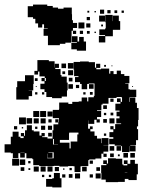

<svg xmlns="http://www.w3.org/2000/svg" viewBox="-20 -788 662 837"><path d="M134 -706H124V-713H101V-761H124V-768H186V-762H210V-755H233V-750H257V-755H293V-726H294V-700H298V-688H316V-666H298V-654H292V-630H290V-602H265V-597H241V-591H189V-632H170V-662H188V-664H172V-682H164V-668H146V-686H134ZM416 -746H434V-728H416ZM448 -744H462V-730H448ZM479 -743H491V-731H479ZM510 -742H520V-732H510ZM361 -741H369V-733H361ZM392 -740H398V-734H392ZM472 -630H439V-603H411V-631H438V-635H413V-660H438V-664H441V-691H439V-723H471V-696H472V-720H498V-696H504V-658H472ZM412 -720H438V-694H412ZM358 -714H372V-700H358ZM322 -690H348V-664H322ZM356 -686H374V-668H356ZM429 -681V-673H421V-681ZM312 -654V-640H298V-654ZM342 -654V-640H328V-654ZM371 -653V-641H359V-653ZM392 -650H398V-644H392ZM315 -601V-604H292V-630H318V-607H325V-627H345V-607H355V-567H315V-573H291V-601ZM272 -367H249V-360H207V-365H182V-387H174V-399H156V-423H174V-434H161V-448H175V-435H180V-448H175V-455H152V-476H146V-463H130V-479H143V-526H193V-521H218V-494H219V-510H237V-492H221V-487H244V-461H248V-454H271V-428H275V-394H272ZM577 -317H584V-265H582V-237H577V-225H582V-177H573V-156H548V-154H571V-128H545V-151H544V-125H512V-151H508V-153H480V-159H456V-183H474V-190H457V-212H474V-224H461V-238H475V-225H482V-247H508V-250H487V-272H501V-281H488V-301H501V-306H483V-336H505V-343H490V-359H506V-344H512V-363H510V-365H488V-361H453V-336H427V-332H422V-307H403V-304H421V-278H403V-268H415V-254H401V-266H391V-248H365V-263H364V-227H372V-237H384V-225H374V-215H392V-196H403V-184H421V-164H423V-186H453V-156H431V-155H452V-127H431V-118H422V-97H396V-93H369V-90H365V-64H336V-63H331V-38H305V-63H300V-64H277V-62H239V-65H215V-64H151V-68H125V-94H121V-98H95V-120H88V-101H68V-120H60V-99H36V-120H27V-123H0V-159H27V-192H35V-214H61V-192H69V-186H83V-194H71V-208H85V-196H89V-220H97V-242H119V-220H127V-215H152V-197H161V-208H175V-194H164V-190H187V-184H209V-220H213V-246H234V-254H221V-268H235V-255H237V-273H210V-309H237V-312H238V-341H278V-335H295V-344H323V-346H336V-363H360V-346H365V-364H389V-370H392V-424H367V-422H360V-399H336V-422H329V-430H307V-452H322V-456H303V-484H301V-518H329V-520H367V-517H394V-493H399V-510H417V-492H400V-486H420V-489H456V-467H461V-478H475V-465H489V-480H507V-465H522V-457H544V-425H526V-423H540V-399H546V-397H574V-365H546V-363H544V-344H546V-363H570V-340H577ZM276 -513H300V-489H276ZM248 -511H268V-491H248ZM442 -497H434V-505H442ZM470 -503V-499H466V-503ZM277 -482H299V-460H277ZM264 -477V-465H252V-477ZM120 -369H105V-354H51V-408H55V-434H89V-460H127V-422H125V-394H105V-393H120ZM280 -433V-449H296V-433ZM132 -447H144V-435H132ZM298 -401H278V-421H298ZM368 -421H388V-401H368ZM311 -418H325V-404H311ZM136 -409V-413H140V-409ZM556 -413H560V-409H556ZM384 -387V-375H372V-387ZM143 -376H133V-386H143ZM163 -376V-386H173V-376ZM343 -376V-386H353V-376ZM461 -358H475V-344H461ZM430 -329H446V-313H430ZM125 -304H151V-278H125ZM155 -304H181V-278H155ZM187 -302H209V-280H187ZM474 -297V-285H462V-297ZM433 -286V-296H443V-286ZM63 -276H93V-246H63ZM120 -249H96V-273H120ZM127 -272H149V-250H127ZM157 -272H179V-250H157ZM479 -250H457V-272H479ZM430 -269H446V-253H430ZM191 -254V-268H205V-254ZM177 -240V-222H159V-240ZM189 -240H207V-222H189ZM41 -238H55V-224H41ZM143 -236V-226H133V-236ZM81 -234V-228H75V-234ZM317 -171V-202H322V-210H282V-207H281V-178H241V-166H283V-141H288V-171ZM206 -209V-193H190V-209ZM443 -206V-196H433V-206ZM215 -182H211V-158H215V-157H233V-158H215ZM458 -151H478V-131H458ZM508 -131H488V-151H508ZM186 -118V-98H214V-124H191V-122H209V-100H187V-118ZM87 -121V-122H69V-121ZM518 -121H538V-101H518ZM548 -121H568V-101H548ZM476 -119V-103H460V-119ZM445 -118V-104H431V-118ZM494 -107V-115H502V-107ZM548 -91H568V-74H581V-28H576V-3H540V-8H524V5H495V6H441V-5H422V-34H421V-68H444V-73H430V-89H446V-75H451V-98H485V-96H513V-71H518V-67H535V-73H520V-89H536V-74H548ZM63 -66H33V-96H63ZM90 -69H66V-93H90ZM385 -74H371V-88H385ZM113 -76H103V-86H113ZM149 -40H127V-62H149ZM179 -40H157V-62H179ZM187 -62H209V-40H187ZM358 -41H338V-61H358ZM219 -42V-60H237V-42ZM86 -43H70V-59H86ZM400 -43V-59H416V-43ZM283 -46V-56H293V-46ZM112 -47H104V-55H112ZM255 -48V-54H261V-48ZM535 -35H524V-34H535ZM215 -34H241V-11H248V29H208V26H181V-8H208V-11H215ZM329 -10H307V-32H329ZM419 -10H397V-32H419ZM296 -13H280V-29H296ZM265 -14H251V-28H265ZM385 -14H371V-28H385ZM173 -16H163V-26H173ZM203 -26V-16H193V-26Z"/></svg>

Font: Rubik-Storm
Style: Regular
Weight: 400
Designer: NaN (generative design), Hubert & Fischer (Rubik source font outlines)
Foundry: NaN, Hubert & Fischer
Version: Version 1.000